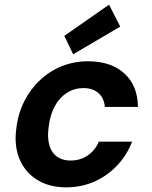

<svg xmlns="http://www.w3.org/2000/svg" viewBox="-20 -792 651 824"><path d="M264 12Q191 12 139 -20.5Q87 -53 63.5 -110Q40 -167 50 -240Q57 -303 83.5 -356Q110 -409 151.5 -448Q193 -487 245.5 -508Q298 -529 358 -529Q456 -529 513.5 -477Q571 -425 572 -333H430Q427 -371 402.5 -392.5Q378 -414 338 -414Q299 -414 267 -393.5Q235 -373 215 -336Q195 -299 189 -248Q184 -215 188 -187.5Q192 -160 204 -141.5Q216 -123 236 -113Q256 -103 283 -103Q310 -103 333.5 -112.5Q357 -122 375.5 -140.5Q394 -159 404 -184H547Q524 -125 482 -81Q440 -37 384.5 -12.5Q329 12 264 12ZM294 -559 256 -638 448 -772 496 -678Z"/></svg>

Font: DM Sans 11pt
Style: Bold Italic
Weight: 700
Italic angle: -10°
Version: Version 4.004;gftools[0.9.30]